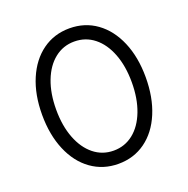

<svg xmlns="http://www.w3.org/2000/svg" viewBox="-135 -885 1002 1024"><g transform="rotate(-20 366.0 -372.5)"><path d="M72 -373Q72 -487 109 -574Q146 -661 212.5 -709Q279 -757 366 -757Q453 -757 519.5 -709Q586 -661 623 -574Q660 -487 660 -373Q660 -259 623.5 -171.5Q587 -84 520.5 -36Q454 12 367 12Q280 12 213 -36Q146 -84 109 -171.5Q72 -259 72 -373ZM581 -373Q581 -465 554 -535Q527 -605 478.5 -643.5Q430 -682 366 -682Q303 -682 254.5 -643.5Q206 -605 179 -535Q152 -465 152 -373Q152 -281 179 -211Q206 -141 254.5 -102Q303 -63 367 -63Q430 -63 478.5 -101.5Q527 -140 554 -210.5Q581 -281 581 -373Z"/></g></svg>

Font: Trafiko Sans Variable
Style: Regular
Weight: 400
Designer: Gumpita Rahayu / Trafiko
Foundry: Tokotype / Trafiko
Version: Version 0.001;FEAKit 1.0